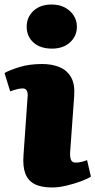

<svg xmlns="http://www.w3.org/2000/svg" viewBox="-26 -815 422 849"><path d="M96 -386Q98 -404 92.5 -414Q87 -424 75 -424Q63 -424 49.5 -420.5Q36 -417 19 -411L-6 -492Q14 -504 58.5 -518Q103 -532 160 -532Q204 -532 237.5 -518Q271 -504 288.5 -473Q306 -442 302 -390L284 -140Q283 -120 288 -108Q293 -96 309 -96Q323 -96 336 -99.5Q349 -103 359 -107L376 -34Q361 -24 331 -13Q301 -2 267 6Q233 14 205 14Q156 14 127 -1Q98 -16 86 -47.5Q74 -79 78 -130ZM92 -697Q92 -739 122 -767Q152 -795 202 -795Q236 -795 260.5 -782Q285 -769 299.5 -747Q314 -725 314 -697Q314 -655 283.5 -627.5Q253 -600 204 -600Q152 -600 122 -627Q92 -654 92 -697Z"/></svg>

Font: Literata 18pt Black
Style: Italic
Weight: 900
Italic angle: -2°
Designer: Latin by Veronika Burian and Jose Scaglione. Greek by Irene Vlachou. Cyrillic by Vera Evstafieva
Foundry: TypeTogether
Version: Version 3.103;gftools[0.9.29]